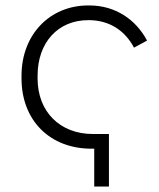

<svg xmlns="http://www.w3.org/2000/svg" viewBox="-20 -546 585 705"><path d="M316 0H326V139H380V-54H321C200 -54 118 -136 118 -258V-268C118 -390 193 -472 304 -472H306C381 -472 439 -434 472 -371L520 -397C479 -474 404 -526 308 -526H304C163 -526 59 -419 59 -268V-258C59 -104 163 0 316 0Z"/></svg>

Font: Fixel Display Light
Style: Regular
Weight: 300
Designer: AlfaBravo + MacPaw
Foundry: Kyrylo Tkachov, Marchela Mozhyna, Serhii Makarenko, Maria Weinstein, Zakhar Kryvoshyya
Version: Version 1.211